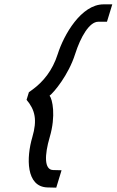

<svg xmlns="http://www.w3.org/2000/svg" viewBox="-20 -718 536 883"><path d="M456.4 -698H496.4L471.9 -618H431.9C390.9 -618 350.5 -548 325.4 -469C295 -373 227.3 -292 208 -278C221.1 -262 237.9 -186 208.6 -87C184.5 -5 182.7 63 224.4 64L263.1 65L238.7 145L198 144C98.9 141 100.9 7 128.6 -87C151.8 -166 141.8 -212 102.2 -259L112.9 -294L129.6 -306C178.6 -342 221.2 -393 245.4 -469C273.6 -558 353.4 -698 456.4 -698Z"/></svg>

Font: Nordica Plus
Style: NordicaClassicLtExtObl
Weight: 300
Version: Version 1.01